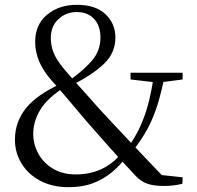

<svg xmlns="http://www.w3.org/2000/svg" viewBox="-20 -762 819 797"><path d="M265 15Q197 15 146.5 -12Q96 -39 69 -84Q42 -129 42 -182Q42 -256 88 -313Q134 -370 234 -415V-419L245 -398Q178 -356 148 -307.5Q118 -259 118 -207Q118 -162 139.5 -123.5Q161 -85 200.5 -61.5Q240 -38 294 -38Q354 -38 401 -60Q448 -82 485 -126L512 -110H504Q479 -76 445 -47.5Q411 -19 367 -2Q323 15 265 15ZM529 -133 504 -148H510Q542 -193 562.5 -238Q583 -283 596.5 -335Q610 -387 619 -454H665Q651 -383 634.5 -329.5Q618 -276 593.5 -229.5Q569 -183 529 -133ZM628 -420 522 -432V-460H738V-432L644 -420ZM660 10Q621 10 594 1.5Q567 -7 544 -31Q485 -94 435 -150Q385 -206 337 -261Q308 -296 286.5 -321Q265 -346 244 -371Q223 -396 195 -427Q158 -469 142 -508.5Q126 -548 126 -588Q126 -660 175.5 -701Q225 -742 299 -742Q377 -742 418 -703Q459 -664 459 -606Q459 -543 412.5 -498Q366 -453 283 -411V-406L272 -431Q329 -472 363 -512Q397 -552 397 -607Q397 -655 370.5 -683.5Q344 -712 298 -712Q254 -712 222.5 -682.5Q191 -653 191 -605Q191 -575 201 -547Q211 -519 243 -479Q266 -452 286.5 -428.5Q307 -405 330.5 -379.5Q354 -354 385 -318Q418 -282 449 -249Q480 -216 512.5 -181.5Q545 -147 582.5 -107.5Q620 -68 666 -20L617 -39L738 -26L737 1Q715 6 697 8Q679 10 660 10Z"/></svg>

Font: Noto Serif KR ExtraLight
Style: Regular
Weight: 400
Version: Version 2.002-H1;hotconv 1.1.0;makeotfexe 2.6.0